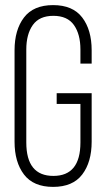

<svg xmlns="http://www.w3.org/2000/svg" viewBox="-20 -726 416 752"><path d="M339 -529V-477H295V-532Q295 -592 269.5 -628Q244 -664 189 -664Q134 -664 108.5 -628Q83 -592 83 -532V-168Q83 -37 189 -37Q295 -37 295 -168V-319H202V-361H339V-171Q339 -91 302 -42.5Q265 6 188 6Q111 6 74 -42.5Q37 -91 37 -171V-529Q37 -609 74 -657.5Q111 -706 188 -706Q265 -706 302 -657.5Q339 -609 339 -529Z"/></svg>

Font: TypoPRO Bebas Neue
Style: Regular
Weight: 400
Designer: Ryoichi Tsunekawa
Foundry: Ryoichi Tsunekawa
Version: Version 001.003